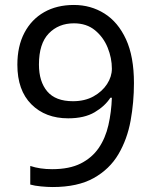

<svg xmlns="http://www.w3.org/2000/svg" viewBox="-20 -744 612 774"><path d="M520 -409Q520 -332 506.5 -257.5Q493 -183 457.5 -122.5Q422 -62 357.5 -26Q293 10 192 10Q172 10 145.5 7.5Q119 5 102 0V-75Q141 -62 190 -62Q260 -62 305.5 -85Q351 -108 378 -147.5Q405 -187 417 -239.5Q429 -292 431 -350H425Q403 -316 361.5 -291.5Q320 -267 255 -267Q163 -267 106.5 -323.5Q50 -380 50 -483Q50 -558 78.5 -612Q107 -666 158 -695Q209 -724 278 -724Q346 -724 401 -689.5Q456 -655 488 -585.5Q520 -516 520 -409ZM278 -650Q216 -650 176.5 -609Q137 -568 137 -484Q137 -415 170.5 -375.5Q204 -336 274 -336Q322 -336 357 -355.5Q392 -375 411.5 -405Q431 -435 431 -467Q431 -510 414 -552Q397 -594 363 -622Q329 -650 278 -650Z"/></svg>

Font: Noto Sans Batak
Style: Regular
Weight: 400
Designer: Monotype Design Team
Foundry: Monotype Imaging Inc.
Version: Version 2.002; ttfautohint (v1.8.4.7-5d5b)